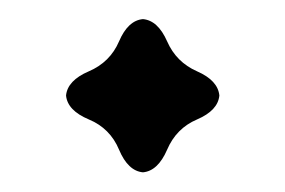

<svg xmlns="http://www.w3.org/2000/svg" viewBox="-20 -452 297 200"><path d="M128.9 -272.5Q113.3 -273.9 104 -296.1Q94.7 -318.4 72.5 -327.6Q50.3 -336.9 48.8 -352.5Q50.3 -368.2 72.5 -377.7Q94.7 -387.2 104 -408.9Q113.3 -430.7 128.9 -432.1Q144.5 -430.7 154.1 -408.9Q163.6 -387.2 185.3 -377.7Q207 -368.2 208.5 -352.5Q207 -336.9 185.3 -327.6Q163.6 -318.4 154.1 -296.1Q144.5 -273.9 128.9 -272.5Z"/></svg>

Font: Kelvinch
Style: Bold
Weight: 700
Designer: Paul James Miller
Foundry: High-Logic / Made with FontCreator
Version: Version 3.501;March 28, 2021;FontCreator 13.0.0.2683 64-bit